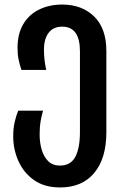

<svg xmlns="http://www.w3.org/2000/svg" viewBox="-20 -573 547 843"><path d="M244 250Q176 250 130.5 218.5Q85 187 61.5 135.5Q38 84 38 26Q38 -9 44.5 -37.5Q51 -66 60 -87H169Q164 -71 159 -44.5Q154 -18 154 17Q154 53 163 84Q172 115 191.5 134.5Q211 154 243 154Q290 154 310.5 116Q331 78 331 6V-348Q331 -456 253 -456Q214 -456 193.5 -429Q173 -402 173 -355Q173 -310 183 -266H74Q66 -291 61.5 -312.5Q57 -334 57 -363Q57 -425 82.5 -467.5Q108 -510 152.5 -531.5Q197 -553 253 -553Q340 -553 393.5 -500.5Q447 -448 447 -349V8Q447 122 394 186Q341 250 244 250Z"/></svg>

Font: Noto Sans Georgian Condensed SemiBold
Style: Regular
Weight: 600
Width: 3
Designer: Monotype Design Team, Akaki Razmadze
Foundry: Google LLC
Version: Version 2.005; ttfautohint (v1.8.4.7-5d5b)